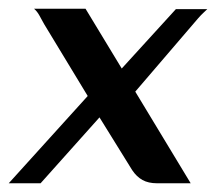

<svg xmlns="http://www.w3.org/2000/svg" viewBox="-45 -420 495 440"><path d="M-25 0 156 -200 56 -365Q50 -376 45 -385Q40 -394 33 -400H151L234 -263L358 -399H430Q427 -396 421.5 -391Q416 -386 409 -378L265 -210L392 0H315Q295 0 281.5 -7.5Q268 -15 258 -30L183 -151L48 0Z"/></svg>

Font: Genos Thin Medium
Style: Italic
Weight: 500
Italic angle: -8°
Version: Version 1.010